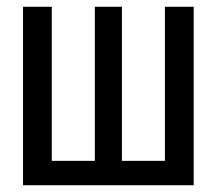

<svg xmlns="http://www.w3.org/2000/svg" viewBox="-20 -547 640 567"><path d="M340 -527V-72H467V-527H552V0H48V-527H133V-72H260V-527Z"/></svg>

Font: Wlorlttqgufhjawjgtejqphaquk
Style: Regular
Weight: 400
Monospace: yes
Designer: Carrois Corporate & Edenspiekermann
Foundry: Carrois Corporate GbR & Edenspiekermann AG
Version: Version 2.001